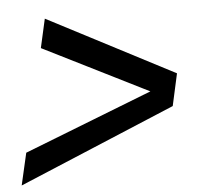

<svg xmlns="http://www.w3.org/2000/svg" viewBox="-45 -623 693 649"><g transform="rotate(-5 302.0 -298.5)"><path d="M3 -21 28 -130 464 -300 108 -478 130 -576 559 -353 535 -244Z"/></g></svg>

Font: Work Sans Medium
Style: Italic
Weight: 500
Italic angle: -13°
Designer: Wei Huang
Foundry: Wei Huang
Version: Version 2.012; ttfautohint (v1.8.3)